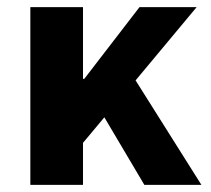

<svg xmlns="http://www.w3.org/2000/svg" viewBox="-20 -516 588 536"><path d="M64.7 0V-496.1H211.7V-295.9H215.3L369.4 -496.1H529L358.5 -291.6L542.2 0H382.9L271.3 -188.5L211.7 -117.2V0Z"/></svg>

Font: SourceSans3VF
Style: Regular
Weight: 200
Designer: Paul D. Hunt
Foundry: Adobe
Version: Version 3.052;hotconv 1.1.0;makeotfexe 2.6.0